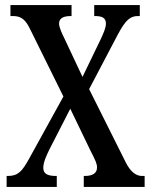

<svg xmlns="http://www.w3.org/2000/svg" viewBox="-20 -734 596 754"><path d="M6 0H203V-43H200C164 -43 150 -53 150 -75C150 -96 162 -123 175 -149L256 -307L334 -145C356 -102 361 -91 361 -76C361 -54 344 -43 313 -43H309V0H548V-43H537C517 -43 494 -56 474 -96L330 -384L443 -599C473 -655 491 -671 522 -671H529V-714H350V-671H352C377 -671 396 -666 396 -642C396 -624 386 -603 376 -581L304 -432L233 -583C223 -603 212 -627 212 -641C212 -657 221 -671 258 -671H261V-714H21V-671H31C64 -671 81 -656 99 -618L229 -355L95 -112C67 -61 51 -43 11 -43H6Z"/></svg>

Font: Noto Serif Sinhala ExtraCondensed Medium
Style: Regular
Weight: 500
Width: 2
Designer: Jelle Bosma - Monotype Design Team
Foundry: Monotype Imaging Inc.
Version: Version 2.007